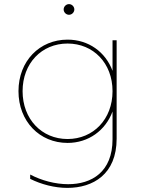

<svg xmlns="http://www.w3.org/2000/svg" viewBox="-20 -713 703 935"><path d="M127 137V158C181 185 246 202 308 202C433 202 548 136 548 -38V-517H528V-368C494 -460 411 -520 309 -520C173 -520 70 -416 70 -269C70 -122 173 -17 309 -17C411 -17 494 -78 528 -170V-35C528 125 426 184 312 184C249 184 182 166 127 137ZM309 -36C183 -36 90 -133 90 -269C90 -405 183 -501 309 -501C434 -501 528 -406 528 -269C528 -132 434 -36 309 -36ZM316 -641C330 -641 342 -653 342 -667C342 -681 330 -693 316 -693C302 -693 290 -681 290 -667C290 -653 302 -641 316 -641Z"/></svg>

Font: Chess Sans Thin
Style: Regular
Weight: 100
Designer: Wolf Bōese
Foundry: Wolf Bōese
Version: Version 7.223;Glyphs 3.3 (3306)